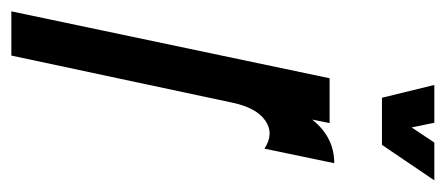

<svg xmlns="http://www.w3.org/2000/svg" viewBox="-252 -528 767 330"><g transform="rotate(90 131.0 -363.5)"><path d="M-14 0H62L143 -380Q151.5 -421 173.8 -436.5Q196 -452 222 -435L247 -555Q202 -555 172 -517L178 -547H101ZM134.5 -637H215.5L276.5 -727H211.5L185.5 -688L177.5 -727H112.5Z"/></g></svg>

Font: League Gothic Condensed Italic
Style: Regular
Weight: 400
Width: 3
Designer: The League of Moveable Type
Version: Version 1.600; ttfautohint (v1.8.3)